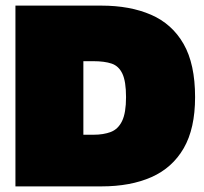

<svg xmlns="http://www.w3.org/2000/svg" viewBox="-20 -664 725 684"><path d="M35 0V-644H341Q443 -644 518 -611.5Q593 -579 634 -507.5Q675 -436 675 -318Q675 -206 634.5 -136Q594 -66 519.5 -33Q445 0 341 0ZM277 -184H313Q349 -184 375 -194Q401 -204 415 -233Q429 -262 429 -318Q429 -374 416 -401.5Q403 -429 377.5 -437.5Q352 -446 313 -446H277Z"/></svg>

Font: Boz Display
Style: Regular
Weight: 900
Version: Version 2.000; ttfautohint (v1.8.3)